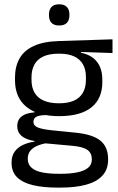

<svg xmlns="http://www.w3.org/2000/svg" viewBox="-20 -688 552 896"><path d="M256 -146Q156.5 -146 103.2 -189.5Q50 -233 50 -314V-326.5Q50 -377 70.8 -414.5Q91.5 -452 137 -473.2Q182.5 -494.5 256 -496.5L505 -504.5V-440.5L358 -445.5L357.5 -442Q392 -435 414 -418Q436 -401 446.8 -375.5Q457.5 -350 457.5 -316V-305Q457.5 -227.5 406.5 -186.8Q355.5 -146 256 -146ZM252.5 123H264Q309 123 341.2 116.2Q373.5 109.5 391 95Q408.5 80.5 408.5 56.5V54.5Q408.5 26.5 388.2 11.8Q368 -3 319 -7.5L181 -20L204 -21Q176 -17 154.8 -8Q133.5 1 121.5 15.8Q109.5 30.5 109.5 52.5V53.5Q109.5 79 127 94.5Q144.5 110 176.5 116.5Q208.5 123 252.5 123ZM248 187.5Q182 187.5 134.2 176.2Q86.5 165 60.2 139.8Q34 114.5 34 72V70Q34 40 48.2 20Q62.5 0 86.8 -11.5Q111 -23 141 -27L140.5 -30Q99.5 -37 80 -54.2Q60.5 -71.5 60.5 -99V-99.5Q60.5 -118.5 69.2 -132Q78 -145.5 95.8 -153.5Q113.5 -161.5 141 -163.5V-173.5L234 -150L196 -151Q162 -150.5 149 -142.8Q136 -135 136 -119.5V-119Q136 -102.5 154.5 -94Q173 -85.5 217.5 -80.5L336 -68.5Q413.5 -60.5 449 -31.2Q484.5 -2 484.5 55V57.5Q484.5 103 457.5 132Q430.5 161 381 174.2Q331.5 187.5 262.5 187.5ZM255 -206Q297 -206 324.8 -218.2Q352.5 -230.5 366.8 -255.2Q381 -280 381 -316V-328Q381 -363 367.2 -387.5Q353.5 -412 326 -424.8Q298.5 -437.5 257 -437.5H254Q209 -437.5 180.8 -423.8Q152.5 -410 139.8 -385.2Q127 -360.5 127 -327.5V-316Q127 -280 141.2 -255.5Q155.5 -231 184 -218.5Q212.5 -206 255 -206ZM256 -569Q232 -569 220.2 -581.5Q208.5 -594 208.5 -617V-620Q208.5 -642.5 220.2 -655.2Q232 -668 256 -668Q280.5 -668 292.2 -655.2Q304 -642.5 304 -620V-617Q304 -594 292.2 -581.5Q280.5 -569 256 -569Z"/></svg>

Font: Anek Latin
Style: Regular
Weight: 400
Designer: Yesha Goshar
Foundry: Ek Type
Version: Version 1.003